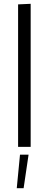

<svg xmlns="http://www.w3.org/2000/svg" viewBox="-20 -771 257 1008"><path d="M75 -748 141 -751V0H75ZM85 41H130L104 217H68Z"/></svg>

Font: Murecho Light
Style: Regular
Weight: 300
Designer: Neil Summerour
Foundry: Positype
Version: Version 1.010; ttfautohint (v1.8.3)